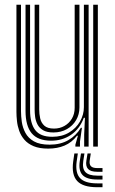

<svg xmlns="http://www.w3.org/2000/svg" viewBox="-20 -620 487 812"><path d="M184 8.5Q146.8 8.5 122.2 -1.8Q97.8 -12 83.1 -29.1Q68.5 -46.2 61.2 -66.8Q54 -87.2 51.8 -108.1Q49.5 -129 49.5 -147V-600H68.8V-150Q68.8 -129 72.2 -104.5Q75.8 -80 87.5 -58Q99.2 -36 123.6 -22.1Q148 -8.2 189.8 -8.2Q236 -8.2 269.1 -27.4Q302.2 -46.5 322 -79.5H326.5L318.2 -21V0H298.8V-8.2L309.5 -46H305.8Q283.5 -17.2 253 -4.4Q222.5 8.5 184 8.5ZM374.2 0V-600H393.8V0ZM205.8 -59.8Q178 -59.8 162 -69.4Q146 -79 138.4 -94Q130.8 -109 128.6 -125.6Q126.5 -142.2 126.5 -156.2V-600H145.8V-157.2Q145.8 -138.2 149.9 -119.6Q154 -101 167.4 -88.6Q180.8 -76.2 208.5 -76.2Q232.8 -76.2 252.5 -87.4Q272.2 -98.5 284 -118.2Q295.8 -138 295.8 -164V-600H316V-165.5Q316 -136.2 301.9 -112.1Q287.8 -88 262.9 -73.9Q238 -59.8 205.8 -59.8ZM195 -25Q139.5 -25.5 113.8 -56.6Q88 -87.8 88 -151V-600H107.2V-153.2Q107.2 -98.5 128.9 -70Q150.5 -41.5 201.2 -41.5Q242 -41.5 272 -59.5Q302 -77.5 318.4 -106.2Q334.8 -135 334.8 -166.8V-600H354.8V0H336V-51L339.2 -121.8H334.5Q317.2 -75 280.5 -49.9Q243.8 -24.8 195 -25ZM309.2 29 304.2 63.2Q297.8 111 318.5 133.2Q339.2 155.5 391.2 155.5H413.5V171.8H391.2Q330.8 171.8 306.4 145.5Q282 119.2 289.5 63.2L294.5 29ZM364 29 359.5 58Q357 74.8 364.5 82.8Q372 90.8 391.2 90.8H413.5V106.5H391.2Q363.5 106.5 352.4 94.5Q341.2 82.5 345.5 58L350.2 29ZM337.2 29 332.2 60.8Q327.2 93 341.4 107.9Q355.5 122.8 391.2 122.8H413.5V139.2H391.2Q346.8 139.2 329 120.1Q311.2 101 317.5 60.8L322.5 29Z"/></svg>

Font: Big Shoulders Inline Text Thin SemiBold
Style: Regular
Weight: 600
Version: Version 2.002